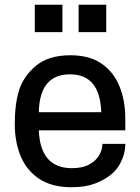

<svg xmlns="http://www.w3.org/2000/svg" viewBox="-20 -774 588 806"><path d="M281 12Q198 12 145 -23Q92 -58 67 -118Q42 -178 42 -253Q42 -337 60 -395Q78 -453 130.5 -497.5Q183 -542 276 -542Q356 -542 407 -506.5Q458 -471 482 -410.5Q506 -350 506 -277V-227H143Q149 -68 282 -68Q326 -68 354.5 -83.5Q383 -99 396.5 -122.5Q410 -146 410 -170H506Q506 -121 477.5 -76Q449 -31 380 -4Q338 12 281 12ZM405 -303Q400 -462 274 -462Q146 -462 143 -303ZM426 -639H310V-754H426ZM242 -639H126V-754H242Z"/></svg>

Font: Tanohe Sans Medium
Style: Regular
Weight: 500
Designer: Village Type and Design LLC
Foundry: Cooper Hewitt Smithsonian Design Museum
Version: Version 1.00;September 29, 2021;FontCreator 13.0.0.2655 64-b